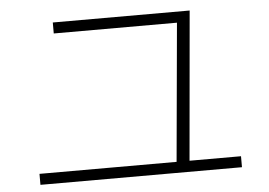

<svg xmlns="http://www.w3.org/2000/svg" viewBox="-48 -752 1097 784"><g transform="rotate(-5 500.0 -360.0)"><path d="M195 -688H756L702 -77H913V-32H87V-77H649L700 -643H195Z"/></g></svg>

Font: Mplus 1p Light
Style: Regular
Weight: 300
Version: Version 1.061